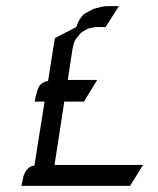

<svg xmlns="http://www.w3.org/2000/svg" viewBox="-20 -604 515 624"><path d="M49.8 0 53.2 -17.1 57.1 -34.2 61 -43 65.9 -50.8 75.2 -60.1 83 -64 91.8 -65.9 125 -273.9H92.8L96.2 -292L101.1 -309.1L104 -316.9L108.9 -326.2L119.1 -335L127 -338.9L136.2 -340.8L158.2 -480L228 -516.1L233.9 -532.2L238.8 -541L249 -554.2L253.9 -559.1L267.1 -565.9L284.2 -575.2L310.1 -582L326.2 -584H366.2L323.2 -516.1H292L274.9 -513.2L267.1 -511.2L257.8 -506.8L244.1 -498L240.2 -494.1L229 -480L224.1 -473.1L220.2 -463.9L215.8 -445.8L200.2 -344.2H295.9L252.9 -273.9H189L157.2 -67.9H444.8L402.8 0Z"/></svg>

Font: Petahja
Style: Italic
Weight: 400
Designer: T. Christopher White
Version: Version 1.1